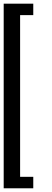

<svg xmlns="http://www.w3.org/2000/svg" viewBox="-20 -722 283 1040"><path d="M160.2 297.9H0V-702.1H160.2V-640.1H88.9V235.8H160.2Z"/></svg>

Font: Favorite Color
Style: Regular
Weight: 400
Designer: Bryce Wilner
Version: Version 1.000;PS 1.0;hotconv 16.6.51;makeotf.lib2.5.65220 DE